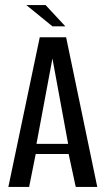

<svg xmlns="http://www.w3.org/2000/svg" viewBox="-20 -738 417 758"><path d="M13 0 137 -591H241L364 0H279L251 -130H121L95 0ZM124 -170H249L187 -507ZM187 -634 84 -718H160L238 -634Z"/></svg>

Font: Alumni Sans Medium
Style: Regular
Weight: 500
Designer: Robert E. Leuschke
Foundry: Robert E. Leuschke
Version: Version 1.018